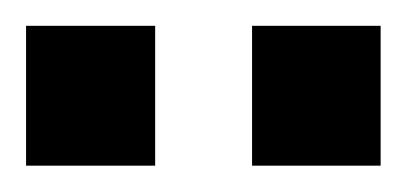

<svg xmlns="http://www.w3.org/2000/svg" viewBox="-21 -738 313 148"><path d="M-0.9 -718.1H98.6V-610.3H-0.9ZM173.3 -718.1H272.4V-610.3H173.3Z"/></svg>

Font: Puralecka Narrow
Style: Bold
Weight: 700
Designer: Hector Gatti, Marcela Romero, Pablo Cosgaya and Nicolas Silva
Version: Version 1.004;PS 001.004;hotconv 1.0.70;makeotf.lib2.5.58329